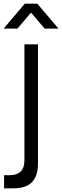

<svg xmlns="http://www.w3.org/2000/svg" viewBox="-32 -780 337 1040"><path d="M-10 240V169H20.7Q58.8 169 79.6 149.5Q100.3 130 100.3 87.3V-540H173.7V106Q173.7 151.2 159.2 180.9Q144.8 210.7 115.9 225.3Q87 240 42.7 240ZM-12.5 -625 102.2 -760H170.2L284.8 -625H209.8L136.2 -711.7L62.5 -625Z"/></svg>

Font: Hauora
Style: Regular
Weight: 400
Designer: Wayne Shih
Foundry: WCYS
Version: Version 1.001